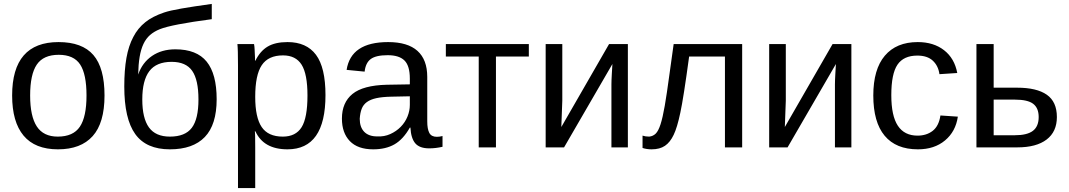

<svg xmlns="http://www.w3.org/2000/svg" viewBox="-20 -753 5461 981"><path d="M514 -265Q514 -125 453.5 -57.5Q393 10 276 10Q159 10 100.5 -60Q42 -130 42 -265Q42 -538 279 -538Q400 -538 457 -472Q514 -406 514 -265ZM422 -265Q422 -374 389.5 -423.5Q357 -473 280 -473Q202 -473 168 -423Q134 -373 134 -265Q134 -159 168 -107Q202 -55 275 -55Q354 -55 388 -105.5Q422 -156 422 -265Z M994 -245Q994 -345 962 -391Q930 -437 857 -437Q779 -437 743 -389.5Q707 -342 707 -245Q707 -149 741 -102Q775 -55 848 -55Q926 -55 960 -100Q994 -145 994 -245ZM876 -501Q985 -501 1036 -438Q1087 -375 1087 -246Q1087 -116 1026.5 -53Q966 10 848 10Q727 10 671 -68Q615 -146 615 -311Q615 -395 626 -457Q637 -519 661 -564Q684 -609 723 -640Q759 -669 818 -689Q847 -699 907.5 -709.5Q968 -720 1062 -733V-655Q857 -628 797 -604Q767 -592 746.5 -574Q726 -556 713 -528.5Q700 -501 693.5 -462.5Q687 -424 686 -372Q707 -433 756.5 -467Q806 -501 876 -501Z M1643 -267Q1643 10 1449 10Q1327 10 1285 -82H1282Q1284 -76 1284 1V208H1196V-420Q1196 -502 1193 -528H1278Q1278 -528 1280 -514Q1281 -508 1281 -499Q1281 -490 1282 -477Q1283 -465 1283 -456.5Q1283 -448 1283 -443H1285Q1309 -492 1347.5 -515Q1386 -538 1449 -538Q1546 -538 1594.5 -473Q1643 -408 1643 -267ZM1551 -265Q1551 -375 1521 -422.5Q1491 -470 1426 -470Q1351 -470 1317.5 -420Q1284 -370 1284 -258Q1284 -153 1317 -104Q1350 -55 1425 -55Q1491 -55 1521 -103Q1551 -151 1551 -265Z M1887 10Q1808 10 1767.5 -32Q1727 -74 1727 -147Q1727 -229 1781 -273Q1835 -317 1956 -320L2074 -322V-351Q2074 -417 2046.5 -444Q2019 -471 1961 -471Q1901 -471 1874.5 -451.5Q1848 -432 1843 -387L1751 -396Q1773 -538 1963 -538Q2063 -538 2113 -493Q2163 -448 2163 -360V-133Q2163 -94 2173.5 -74Q2184 -54 2212 -54Q2226 -54 2241 -58V-3Q2206 5 2173 5Q2124 5 2102 -20.5Q2080 -46 2077 -101H2074Q2040 -41 1995.5 -15.5Q1951 10 1887 10ZM1907 -56Q1943 -54 1974 -68Q2005 -82 2027.5 -105Q2050 -128 2062 -157.5Q2074 -187 2074 -217V-261L1978 -259Q1933 -258 1903 -251.5Q1873 -245 1854.5 -231.5Q1836 -218 1828 -197Q1820 -176 1818 -146Q1818 -103 1841 -79.5Q1864 -56 1907 -56Z M2258 -528H2682V-464H2514V0H2426V-464H2258Z M2853 -528V-239L2848 -104L3092 -528H3188V0H3104V-322Q3104 -331 3104.5 -344.5Q3105 -358 3106 -375L3109 -426L2862 0H2768V-528Z M3684 0V-464H3501Q3472 -250 3456 -177Q3440 -101 3422 -64Q3404 -26 3377.5 -8Q3351 10 3309 10Q3284 10 3263 3V-60Q3278 -55 3297 -55Q3317 -57 3330.5 -70.5Q3344 -84 3355 -118Q3366 -152 3376.5 -212.5Q3387 -273 3400 -370L3422 -528H3772V0Z M3995 -528V-239L3990 -104L4234 -528H4330V0H4246V-322Q4246 -331 4246.5 -344.5Q4247 -358 4248 -375L4251 -426L4004 0H3910V-528Z M4534 -267Q4534 -161 4567.5 -110.5Q4601 -60 4668 -60Q4714 -60 4745.5 -84.5Q4777 -109 4785 -163L4874 -157Q4863 -81 4808.5 -35.5Q4754 10 4670 10Q4558 10 4500 -59.5Q4442 -129 4442 -265Q4442 -399 4501 -468.5Q4560 -538 4669 -538Q4750 -538 4803.5 -496.5Q4857 -455 4871 -380L4780 -374Q4774 -417 4746 -443Q4718 -469 4667 -469Q4597 -469 4565.5 -422.5Q4534 -376 4534 -267Z M5177 -305Q5277 -305 5328.5 -269Q5380 -233 5380 -155Q5380 -80 5327.5 -40Q5275 0 5178 0H4969V-528H5057V-305ZM5057 -62H5165Q5228 -62 5257.5 -84.5Q5287 -107 5287 -155Q5287 -201 5259 -222.5Q5231 -244 5165 -244H5057Z"/></svg>

Font: Libra Sans
Style: Regular
Weight: 400
Foundry: Context Ltd
Version: Version 1.000; ttfautohint (v1.3)